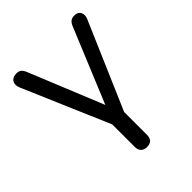

<svg xmlns="http://www.w3.org/2000/svg" viewBox="-193 -605 904 904"><g transform="rotate(-45 259.0 -153.0)"><path d="M259.2 186.9Q239.8 186.9 229.2 176.2Q218.5 165.5 218.5 145.7V-4.3L33.2 -435.7Q26.9 -451.4 28.8 -464.3Q30.8 -477.2 41 -485.2Q51.2 -493.3 69.2 -493.3Q84.7 -493.3 93.7 -486Q102.7 -478.7 109.9 -460.8L273.6 -59.6H246.8L412.9 -461.3Q420.1 -478.7 429.3 -486Q438.5 -493.3 455.6 -493.3Q471.2 -493.3 480 -485.2Q488.7 -477.2 490.4 -464.5Q492 -451.8 485.2 -436.7L299.5 -6.2V145.7Q299.5 186.9 259.2 186.9Z"/></g></svg>

Font: Nunito ExtraLight
Style: Regular
Weight: 200
Designer: Vernon Adams
Foundry: Vernon Adams
Version: Version 3.602